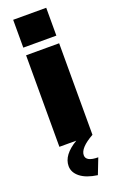

<svg xmlns="http://www.w3.org/2000/svg" viewBox="-179 -776 643 1037"><g transform="rotate(-20 143.0 -257.5)"><path d="M191 215Q127 206 93 179Q59 152 59 115Q59 51 145 0H48V-526H238V0Q156 46 156 88Q156 125 226 125ZM238 -570H48V-730H238Z"/></g></svg>

Font: Raleway
Style: Heavy
Weight: 900
Designer: Matt McInerney, Pablo Impallari, Rodrigo Fuenzalida
Foundry: Matt McInerney, Pablo Impallari, Rodrigo Fuenzalida
Version: Version 2.001